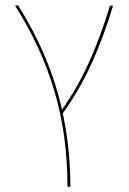

<svg xmlns="http://www.w3.org/2000/svg" viewBox="-20 -428 497 737"><path d="M221 7Q250 143 250 289H239Q239 91 189 -78Q139 -247 38 -406L49 -408Q172 -213 218 -7Q279 -94 323 -192Q367 -290 402 -406H414Q378 -286 331.5 -184Q285 -82 221 7Z"/></svg>

Font: Ysabeau Infant Hairline
Style: Regular
Weight: 100
Designer: Christian Thalmann (Catharsis Fonts)
Version: Version 0.003